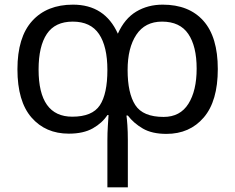

<svg xmlns="http://www.w3.org/2000/svg" viewBox="-20 -566 1012 826"><path d="M680 -546Q793 -546 855 -476.5Q917 -407 917 -269Q917 -131 856.5 -60.5Q796 10 696 10Q634 10 594.5 -13Q555 -36 530 -69H524Q526 -56 528 -27.5Q530 1 530 36V240H442V39Q442 5 444 -25Q446 -55 447 -71H442Q420 -37 379.5 -14Q339 9 276 9Q176 9 115.5 -60.5Q55 -130 55 -268Q55 -406 118.5 -476Q182 -546 294 -546Q431 -546 487 -421Q516 -486 566 -516Q616 -546 680 -546ZM293 -473Q217 -473 181.5 -420Q146 -367 146 -267Q146 -64 291 -64Q377 -64 409.5 -113Q442 -162 442 -265Q442 -366 406 -419.5Q370 -473 293 -473ZM677 -473Q604 -473 566.5 -416.5Q529 -360 529 -265Q529 -165 562 -114Q595 -63 684 -63Q755 -63 790.5 -119.5Q826 -176 826 -271Q826 -367 790 -420Q754 -473 677 -473Z"/></svg>

Font: TSCustom
Style: Regular
Weight: 400
Designer: Monotype Design Team
Foundry: Monotype Imaging Inc.
Version: Version 2.004; ttfautohint (v1.8.3) -l 8 -r 50 -G 200 -x 14 